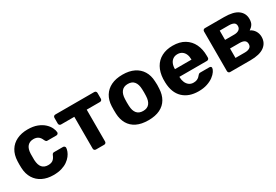

<svg xmlns="http://www.w3.org/2000/svg" viewBox="32 -1246 2835 1972"><g transform="rotate(-30 1449.5 -260.0)"><path d="M294 10Q221 10 165.5 -17Q110 -44 78 -95.5Q46 -147 43 -219Q42 -235 42 -259.5Q42 -284 43 -300Q46 -373 77.5 -424.5Q109 -476 165 -503Q221 -530 294 -530Q361 -530 408 -511.5Q455 -493 485 -465Q515 -437 529.5 -406.5Q544 -376 545 -353Q546 -343 538.5 -335.5Q531 -328 521 -328H414Q404 -328 398.5 -333.5Q393 -339 388 -349Q374 -384 352 -399Q330 -414 297 -414Q252 -414 226 -385Q200 -356 198 -295Q197 -256 198 -224Q201 -162 226.5 -134Q252 -106 297 -106Q332 -106 353 -121Q374 -136 388 -171Q392 -181 398 -186.5Q404 -192 414 -192H521Q531 -192 538.5 -184.5Q546 -177 545 -167Q544 -150 535.5 -127Q527 -104 508.5 -80Q490 -56 461 -35.5Q432 -15 390.5 -2.5Q349 10 294 10Z M801 0Q790 0 783 -7Q776 -14 776 -25V-402H619Q608 -402 601 -409Q594 -416 594 -427V-495Q594 -506 601 -513Q608 -520 619 -520H1080Q1091 -520 1098 -513Q1105 -506 1105 -495V-427Q1105 -416 1098 -409Q1091 -402 1080 -402H923V-25Q923 -14 916 -7Q909 0 899 0Z M1420 10Q1337 10 1281 -17.5Q1225 -45 1195.5 -96Q1166 -147 1163 -215Q1162 -235 1162 -260.5Q1162 -286 1163 -305Q1166 -374 1197 -424.5Q1228 -475 1284 -502.5Q1340 -530 1420 -530Q1499 -530 1555 -502.5Q1611 -475 1642 -424.5Q1673 -374 1676 -305Q1678 -286 1678 -260.5Q1678 -235 1676 -215Q1673 -147 1643.5 -96Q1614 -45 1558 -17.5Q1502 10 1420 10ZM1420 -100Q1469 -100 1494 -130.5Q1519 -161 1521 -220Q1522 -235 1522 -260Q1522 -285 1521 -300Q1519 -358 1494 -389Q1469 -420 1420 -420Q1371 -420 1345.5 -389Q1320 -358 1318 -300Q1317 -285 1317 -260Q1317 -235 1318 -220Q1320 -161 1345.5 -130.5Q1371 -100 1420 -100Z M2015 10Q1900 10 1832.5 -54Q1765 -118 1761 -240Q1761 -248 1761 -261.5Q1761 -275 1761 -283Q1765 -360 1796 -415.5Q1827 -471 1883 -500.5Q1939 -530 2014 -530Q2098 -530 2154.5 -495.5Q2211 -461 2239.5 -401.5Q2268 -342 2268 -265V-242Q2268 -232 2260.5 -225Q2253 -218 2243 -218H1916Q1916 -217 1916 -214.5Q1916 -212 1916 -210Q1917 -178 1928.5 -151.5Q1940 -125 1961.5 -109Q1983 -93 2013 -93Q2038 -93 2054 -100Q2070 -107 2080.5 -117Q2091 -127 2096 -134Q2105 -144 2110.5 -146.5Q2116 -149 2128 -149H2232Q2242 -149 2248.5 -143.5Q2255 -138 2254 -128Q2253 -112 2237.5 -88.5Q2222 -65 2192 -42.5Q2162 -20 2117.5 -5Q2073 10 2015 10ZM1916 -309H2112V-311Q2112 -347 2100.5 -373.5Q2089 -400 2067 -415Q2045 -430 2014 -430Q1983 -430 1961 -415Q1939 -400 1927.5 -373.5Q1916 -347 1916 -311Z M2392 0Q2382 0 2375 -7Q2368 -14 2368 -25V-495Q2368 -506 2375 -513Q2382 -520 2392 -520H2620Q2732 -520 2784.5 -480.5Q2837 -441 2837 -374Q2837 -334 2822 -310.5Q2807 -287 2780 -270Q2814 -254 2833.5 -222.5Q2853 -191 2853 -152Q2853 -81 2798 -40.5Q2743 0 2633 0ZM2512 -98H2624Q2659 -98 2680.5 -111.5Q2702 -125 2702 -154Q2702 -184 2682 -197Q2662 -210 2624 -210H2512ZM2512 -312H2620Q2656 -312 2677 -327Q2698 -342 2698 -370Q2698 -399 2677 -410.5Q2656 -422 2620 -422H2512Z"/></g></svg>

Font: Rubik SemiBold
Style: Regular
Weight: 600
Designer: Hubert and Fischer
Foundry: Hubert and Fischer
Version: Version 2.300;gftools[0.9.30]